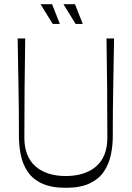

<svg xmlns="http://www.w3.org/2000/svg" viewBox="-20 -883 626 914"><path d="M293 11Q224 11 180 -9.5Q136 -30 112 -65.5Q88 -101 79 -145.5Q70 -190 70 -237Q70 -251 70 -284.5Q70 -318 69.5 -365.5Q69 -413 68 -469Q67 -525 66 -584.5Q65 -644 64 -700H100Q98 -582 97 -463.5Q96 -345 96 -226Q96 -182 109.5 -148Q123 -114 148.5 -91.5Q174 -69 210.5 -57Q247 -45 293 -45Q339 -45 376 -57Q413 -69 438.5 -91.5Q464 -114 477.5 -148Q491 -182 491 -226Q491 -345 490 -463.5Q489 -582 487 -700H523Q522 -644 521 -584.5Q520 -525 519 -468.5Q518 -412 517.5 -365Q517 -318 517 -284.5Q517 -251 517 -237Q517 -191 508 -147Q499 -103 475 -67Q451 -31 407 -10Q363 11 293 11ZM340 -769 282 -863H337L374 -769ZM231 -769 173 -863H228L265 -769Z"/></svg>

Font: Ojuju Light
Style: Regular
Weight: 300
Designer: Chisaokwu Joboson, Mirko Velimirovic
Foundry: Udi Foundry
Version: Version 1.000